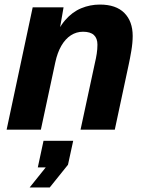

<svg xmlns="http://www.w3.org/2000/svg" viewBox="-20 -568 646 841"><path d="M9 0 123.2 -536H258.4L231.2 -378.8L213.6 -383.6Q234.2 -443.8 265.4 -479.7Q296.6 -515.6 335.6 -531.8Q374.6 -548 417.4 -548Q488.2 -548 524.7 -511.2Q561.2 -474.4 561.2 -410.4Q561.2 -380.6 555.2 -345.2Q549.2 -309.8 543.6 -284.4L482.8 0H332.8L396 -293.6Q400.6 -312.4 403.7 -332.6Q406.8 -352.8 406.8 -372.4Q406.8 -400.2 391.3 -414.6Q375.8 -429 343.6 -429Q314.6 -429 290.4 -413.3Q266.2 -397.6 248.8 -367.7Q231.4 -337.8 222.2 -294.8L159 0ZM109.8 253.2 180.4 165.2H145.6L170.6 48.8H300.6L277.8 153.6L197.8 253.2Z"/></svg>

Font: Geist
Style: Italic
Weight: 400
Italic angle: -12°
Designer: Basement.studio, Andrés Briganti, Mateo Zaragoza
Foundry: Basement.studio, Vercel, Andrés Briganti, Guido Ferreyra, Mateo Zaragoza
Version: Version 1.500